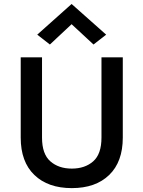

<svg xmlns="http://www.w3.org/2000/svg" viewBox="-20 -931 720 964"><path d="M84 -643H191V-240Q191 -157.5 232.8 -121Q274.5 -84.5 340.5 -84.5Q406.5 -84.5 448 -121Q489.5 -157.5 489.5 -240V-643H596.5V-240Q596.5 -118.5 528.2 -52.5Q460 13.5 340.5 13.5Q221 13.5 152.5 -52.5Q84 -118.5 84 -240ZM230.5 -707.5 167 -757 339.5 -911 513 -757 449.5 -707.5 339.5 -809.5Z"/></svg>

Font: Karla SemiBold
Style: Regular
Weight: 600
Designer: Jonathan Pinhorn
Version: Version 2.004; ttfautohint (v1.8.4.7-5d5b);gftools[0.9.33]